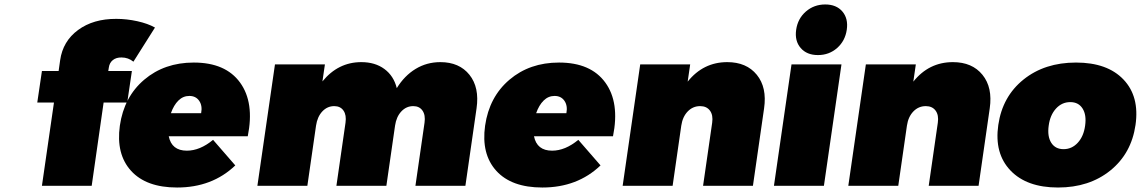

<svg xmlns="http://www.w3.org/2000/svg" viewBox="-20 -837 5139 865"><path d="M147.9 -375 168.9 -517.1H244.1L251 -565.9Q263.2 -651.4 331.8 -701.9Q400.4 -752.4 503.9 -752Q550.8 -752 598.4 -741.5Q646 -731 678.2 -712.9L581.1 -559.1Q557.6 -578.1 527.8 -578.1Q503.9 -578.6 488.5 -566.4Q473.1 -554.2 470.2 -532.2L467.8 -517.1H574.2L553.2 -375H446.8L393.1 0H168.9L223.1 -375Z M520 -271Q538.6 -400.4 629.6 -477.8Q720.7 -555.2 853 -555.2Q996.1 -555.2 1061.5 -465.1Q1127 -375 1096.2 -223.1H740.2Q753.4 -158.2 821.8 -158.2Q880.9 -158.2 939.9 -207L1040 -91.8Q936 7.8 777.8 7.8Q638.7 7.8 570.3 -67.6Q502 -143.1 520 -271ZM750 -327.1H886.2Q892.6 -360.8 877.4 -382.8Q862.3 -404.8 833 -404.8Q804.7 -404.8 783.7 -384Q762.7 -363.3 750 -327.1Z M1139.6 0 1218.8 -546.9H1443.8L1432.6 -470.2Q1503.4 -557.1 1607.9 -557.1Q1669.9 -557.1 1711.9 -526.1Q1753.9 -495.1 1767.6 -439.9Q1802.2 -496.1 1852.5 -526.6Q1902.8 -557.1 1963.9 -557.1Q2049.3 -557.1 2095 -500Q2140.6 -442.9 2127 -349.1L2076.7 0H1851.6L1892.6 -284.2Q1897.5 -318.4 1883.5 -338.6Q1869.6 -358.9 1841.8 -358.9Q1810.5 -358.9 1788.1 -335Q1765.6 -311 1759.8 -271L1720.7 0H1495.6L1536.6 -284.2Q1541.5 -318.4 1527.6 -338.6Q1513.7 -358.9 1485.8 -358.9Q1454.6 -358.9 1432.1 -335Q1409.7 -311 1403.8 -271L1364.7 0Z M2165.5 -271Q2184.1 -400.4 2275.1 -477.8Q2366.2 -555.2 2498.5 -555.2Q2641.6 -555.2 2707 -465.1Q2772.5 -375 2741.7 -223.1H2385.7Q2398.9 -158.2 2467.3 -158.2Q2526.4 -158.2 2585.4 -207L2685.5 -91.8Q2581.5 7.8 2423.3 7.8Q2284.2 7.8 2215.8 -67.6Q2147.5 -143.1 2165.5 -271ZM2395.5 -327.1H2531.7Q2538.1 -360.8 2522.9 -382.8Q2507.8 -404.8 2478.5 -404.8Q2450.2 -404.8 2429.2 -384Q2408.2 -363.3 2395.5 -327.1Z M2785.2 0 2864.3 -546.9H3089.4L3078.1 -469.2Q3148.4 -557.1 3256.3 -557.1Q3343.3 -557.1 3389.6 -500Q3436 -442.9 3422.4 -349.1L3372.1 0H3147.5L3188.5 -284.2Q3193.4 -318.4 3178.5 -338.6Q3163.6 -358.9 3134.3 -358.9Q3101.6 -358.9 3078.4 -335Q3055.2 -311 3049.3 -271L3010.3 0Z M3466.8 0 3545.9 -546.9H3771L3691.9 0ZM3587.2 -620.8Q3559.6 -652.8 3566.9 -703.1Q3574.2 -753.4 3610.8 -785.2Q3647.5 -816.9 3697.8 -816.9Q3748 -816.9 3775.1 -785.2Q3802.2 -753.4 3794.9 -703.1Q3787.6 -652.8 3751.5 -620.8Q3715.3 -588.9 3665 -588.9Q3614.7 -588.9 3587.2 -620.8Z M3801.8 0 3880.9 -546.9H4106L4094.7 -469.2Q4165 -557.1 4272.9 -557.1Q4359.9 -557.1 4406.2 -500Q4452.6 -442.9 4439 -349.1L4388.7 0H4164.1L4205.1 -284.2Q4210 -318.4 4195.1 -338.6Q4180.2 -358.9 4150.9 -358.9Q4118.2 -358.9 4095 -335Q4071.8 -311 4065.9 -271L4026.9 0Z M4477.5 -273.9Q4496.1 -402.3 4591.3 -478.8Q4686.5 -555.2 4827.6 -555.2Q4968.8 -555.2 5041.5 -478.8Q5114.3 -402.3 5095.7 -273.9Q5077.1 -145.5 4982.2 -68.8Q4887.2 7.8 4746.6 7.8Q4605.5 7.8 4532.2 -69.1Q4459 -146 4477.5 -273.9ZM4704.6 -271Q4697.8 -222.7 4716.1 -193.8Q4734.4 -165 4771.5 -165Q4809.1 -165 4835.7 -194.1Q4862.3 -223.1 4868.7 -271Q4875.5 -319.3 4857.2 -348.1Q4838.9 -377 4801.8 -377Q4764.2 -377 4737.5 -347.9Q4710.9 -318.8 4704.6 -271Z"/></svg>

Font: Trueno Black
Style: Italic
Weight: 900
Designer: Julieta Ulanovsky
Foundry: Julieta Ulanovsky
Version: Version 3.001b | FøM Fix